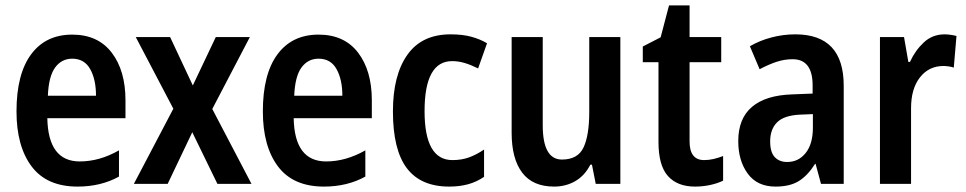

<svg xmlns="http://www.w3.org/2000/svg" viewBox="-20 -680 3572 710"><path d="M247 -552Q342 -552 393 -485.5Q444 -419 444 -309V-243H155Q158 -83 275 -83Q348 -83 420 -124V-27Q353 10 267 10Q153 10 97 -64.5Q41 -139 41 -268Q41 -406 95 -479Q149 -552 247 -552ZM247 -463Q208 -463 184 -430.5Q160 -398 157 -326H335Q335 -386 313.5 -424.5Q292 -463 247 -463Z M621 -278 482 -543H609L693 -364L778 -543H904L765 -277L910 0H784L691 -191L600 0H475Z M1158 -552Q1253 -552 1304 -485.5Q1355 -419 1355 -309V-243H1066Q1069 -83 1186 -83Q1259 -83 1331 -124V-27Q1264 10 1178 10Q1064 10 1008 -64.5Q952 -139 952 -268Q952 -406 1006 -479Q1060 -552 1158 -552ZM1158 -463Q1119 -463 1095 -430.5Q1071 -398 1068 -326H1246Q1246 -386 1224.5 -424.5Q1203 -463 1158 -463Z M1641 10Q1536 10 1484.5 -58Q1433 -126 1433 -268Q1433 -402 1486.5 -477.5Q1540 -553 1646 -553Q1691 -553 1723.5 -544Q1756 -535 1781 -520L1748 -427Q1722 -440 1698.5 -447Q1675 -454 1652 -454Q1550 -454 1550 -269Q1550 -88 1653 -88Q1687 -88 1714.5 -98Q1742 -108 1770 -127V-26Q1742 -7 1710.5 1.5Q1679 10 1641 10Z M2274 -543V0H2183L2169 -71H2163Q2142 -30 2107 -10Q2072 10 2029 10Q1950 10 1911 -41.5Q1872 -93 1872 -189V-543H1987V-217Q1987 -90 2058 -90Q2117 -90 2138 -135Q2159 -180 2159 -266V-543Z M2584 -88Q2601 -88 2618.5 -92Q2636 -96 2654 -103V-12Q2634 -2 2606.5 4Q2579 10 2550 10Q2485 10 2450 -29Q2415 -68 2415 -155V-450H2357V-508L2423 -542L2454 -660H2530V-543H2647V-450H2530V-157Q2530 -88 2584 -88Z M2921 -553Q3100 -553 3100 -363V0H3016L2996 -74H2994Q2967 -31 2934 -10.5Q2901 10 2848 10Q2780 10 2745 -38Q2710 -86 2710 -158Q2710 -242 2761 -285Q2812 -328 2910 -331L2985 -334V-364Q2985 -461 2911 -461Q2881 -461 2852 -451.5Q2823 -442 2789 -424L2753 -509Q2789 -530 2832.5 -541.5Q2876 -553 2921 -553ZM2937 -256Q2879 -253 2853.5 -227.5Q2828 -202 2828 -157Q2828 -117 2845 -99Q2862 -81 2891 -81Q2933 -81 2959.5 -114.5Q2986 -148 2986 -208V-258Z M3473 -553Q3482 -553 3493.5 -551.5Q3505 -550 3517 -547L3507 -430Q3499 -433 3487.5 -434.5Q3476 -436 3469 -436Q3415 -436 3382 -394Q3349 -352 3349 -280V0H3234V-543H3323L3339 -451H3345Q3364 -493 3396 -523Q3428 -553 3473 -553Z"/></svg>

Font: Noto Sans Malayalam Condensed SemiBold
Style: Regular
Weight: 600
Width: 3
Designer: Jelle Bosma - Monotype Design Team
Foundry: Monotype Imaging Inc.
Version: Version 2.104; ttfautohint (v1.8.4.7-5d5b)